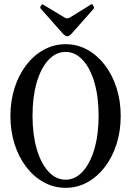

<svg xmlns="http://www.w3.org/2000/svg" viewBox="-20 -888 629 921"><path d="M295 13Q239 13 190.5 -13.5Q142 -40 106 -87Q70 -134 50 -196.5Q30 -259 30 -332Q30 -404 50 -466.5Q70 -529 106 -576Q142 -623 190.5 -649.5Q239 -676 295 -676Q351 -676 399 -649.5Q447 -623 483 -576Q519 -529 539 -466.5Q559 -404 559 -332Q559 -259 539 -196.5Q519 -134 483 -87Q447 -40 399 -13.5Q351 13 295 13ZM295 -26Q341 -26 377 -65.5Q413 -105 433 -174Q453 -243 453 -333Q453 -423 433 -492Q413 -561 377 -600Q341 -639 295 -639Q248 -639 212 -600Q176 -561 156 -492Q136 -423 136 -333Q136 -243 156 -174Q176 -105 212 -65.5Q248 -26 295 -26ZM302 -714Q295 -714 283 -725L175 -847Q170 -852 177 -861Q182 -869 185 -867L288 -805Q294 -800 302 -800Q310 -800 317 -805L419 -868Q423 -870 428 -860Q433 -850 430 -847L322 -725Q311 -714 302 -714Z"/></svg>

Font: Junicode Two Beta Condensed Medium
Style: Regular
Weight: 500
Width: 3
Designer: Peter S. Baker
Foundry: Briery Creek Software
Version: Version 1.053; ttfautohint (v1.8.4)